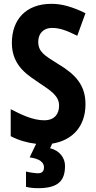

<svg xmlns="http://www.w3.org/2000/svg" viewBox="-20 -744 501 1004"><path d="M320 123C320 81 291 43 242 31L253 7C359 -10 427 -83 427 -199C427 -299 375 -355 283 -410C212 -454 180 -473 180 -526C180 -568 207 -598 251 -598C291 -598 326 -586 384 -557L427 -675C357 -709 303 -724 249 -724C116 -724 42 -642 42 -519C42 -393 137 -345 184 -311C244 -271 289 -243 289 -192C289 -150 267 -115 211 -115C153 -115 94 -143 36 -173V-32C77 -10 125 3 169 8L135 79C190 86 210 107 210 131C210 154 197 162 179 162C164 162 136 158 116 153V233C136 238 156 240 180 240C288 240 320 198 320 123Z"/></svg>

Font: Noto Sans Gujarati UI Condensed
Style: Bold
Weight: 700
Width: 3
Designer: Jelle Bosma - Monotype Design Team, Universal Thirst
Foundry: Monotype Imaging Inc.
Version: Version 2.106